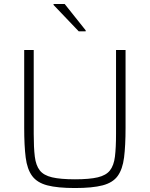

<svg xmlns="http://www.w3.org/2000/svg" viewBox="-20 -940 755 968"><path d="M358 8Q270 8 218.5 -5.5Q167 -19 142 -53Q117 -87 109.5 -146Q102 -205 102 -296V-688H150V-265Q150 -195 155.5 -150.5Q161 -106 180.5 -81Q200 -56 242.5 -46Q285 -36 358 -36Q431 -36 473 -46Q515 -56 534.5 -81Q554 -106 559.5 -150.5Q565 -195 565 -265V-688H613V-296Q613 -205 605.5 -146Q598 -87 573.5 -53Q549 -19 497.5 -5.5Q446 8 358 8ZM377 -782 250 -915V-920H306L412 -787V-782Z"/></svg>

Font: Saira ExtraLight
Style: Regular
Weight: 200
Designer: Hector Gatti with collaboration of the Omnibus-Type team
Foundry: Omnibus-Type
Version: Version 1.100; ttfautohint (v1.8.3)